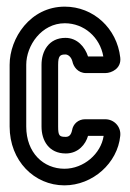

<svg xmlns="http://www.w3.org/2000/svg" viewBox="-20 -527 392 578"><path d="M177 -413C127 -413 105 -373 105 -332V-146C105 -104 127 -65 178 -65C216 -65 238 -93 245 -118H292C284 -64 232 -19 174 -19C111 -19 59 -67 59 -146V-332C59 -390 105 -457 175 -457C233 -457 281 -415 291 -357H245C236 -385 213 -413 177 -413ZM177 -363C184 -363 194 -357 198 -342C201 -327 214 -307 239 -307H297C316 -307 346 -321 342 -354C332 -442 261 -507 175 -507C71 -507 9 -412 9 -332V-146C9 -43 83 31 174 31C259 31 334 -36 342 -118C345 -146 323 -168 297 -168H236C216 -168 200 -154 197 -135C194 -121 188 -115 178 -115C159 -115 155 -118 155 -146V-332C155 -359 161 -363 177 -363Z"/></svg>

Font: DIN Rundschrift
Style: EngKont
Weight: 400
Width: 3
Version: Version 1.027